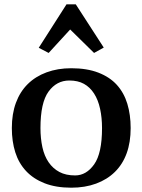

<svg xmlns="http://www.w3.org/2000/svg" viewBox="-20 -857 662 892"><path d="M35 -262Q35 -328 54 -379.5Q73 -431 109 -466.5Q145 -502 196.5 -521Q248 -540 311 -540Q384 -540 437 -519.5Q490 -499 523 -462.5Q556 -426 571.5 -375Q587 -324 587 -262Q587 -196 568.5 -145Q550 -94 514 -58.5Q478 -23 426.5 -4Q375 15 311 15Q240 15 187.5 -5.5Q135 -26 101 -62.5Q67 -99 51 -149.5Q35 -200 35 -262ZM168 -262Q168 -214 177 -173Q186 -132 206 -103Q226 -74 256 -58Q286 -42 329 -42Q381 -42 417.5 -93.5Q454 -145 454 -262Q454 -310 445 -351.5Q436 -393 417 -422.5Q398 -452 370 -467.5Q342 -483 302 -483Q243 -483 205.5 -431.5Q168 -380 168 -262ZM206 -611 160 -635 289 -837H332L462 -636L417 -611L306 -720Z"/></svg>

Font: PT Serif Caption
Style: Semibold
Weight: 600
Designer: A.Korolkova, O.Umpeleva, V.Yefimov
Foundry: ParaType Ltd
Version: Version 1.00;May 2, 2020;FontCreator 12.0.0.2544 64-bit